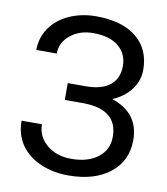

<svg xmlns="http://www.w3.org/2000/svg" viewBox="-82 -790 757 868"><g transform="rotate(10 296.5 -356.0)"><path d="M447.3 -520Q447.3 -576.7 406 -610.1Q364.7 -643.6 290 -643.6Q227.5 -643.6 185.3 -609.1Q143.1 -574.7 143.1 -523.9H49.3Q49.3 -580.6 80.3 -625.5Q111.3 -670.4 167 -695.6Q222.7 -720.7 290 -720.7Q409.2 -720.7 475.1 -667.2Q541 -613.8 541 -518.6Q541 -469.2 510.7 -428.7Q480.5 -388.2 426.3 -364.7Q551.8 -322.8 551.8 -198.2Q551.8 -102.5 480.5 -46.4Q409.2 9.8 290 9.8Q219.2 9.8 161.4 -15.4Q103.5 -40.5 71.3 -86.9Q39.1 -133.3 39.1 -197.3H132.8Q132.8 -141.1 177.2 -103.8Q221.7 -66.4 290 -66.4Q366.7 -66.4 412.4 -102.1Q458 -137.7 458 -196.3Q458 -321.3 303.2 -323.7H215.3V-400.9H302.7Q374 -402.3 410.6 -433.1Q447.3 -463.9 447.3 -520Z"/></g></svg>

Font: Roboto-ThirdPerson-AD3FC
Style: ThirdPerson-AD3FC
Weight: 400
Designer: Google
Version: Version 2.137; 2017